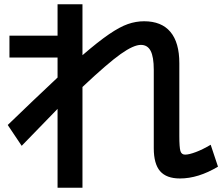

<svg xmlns="http://www.w3.org/2000/svg" viewBox="-20 -807 1040 894"><path d="M696 -117V-482Q696 -542 681.5 -570Q667 -598 636 -598Q602 -598 542 -555.5Q482 -513 364 -402V67H248V-300L81 -128L16 -225Q135 -340 248 -446V-539H24V-641H248V-787H364V-550Q437 -613 487.5 -647.5Q538 -682 575.5 -695Q613 -708 651 -708Q732 -708 773.5 -658.5Q815 -609 815 -513V-174Q815 -121 820 -104Q825 -87 842 -87Q860 -87 892 -99Q924 -111 961 -133L995 -31Q903 24 818 24Q755 24 725.5 -10Q696 -44 696 -117Z"/></svg>

Font: Enso SemiBold
Style: Regular
Weight: 600
Designer: Coji Morishita
Foundry: UNDERFOREST DESIGN
Version: Version 1.000